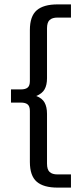

<svg xmlns="http://www.w3.org/2000/svg" viewBox="-20 -758 369 874"><path d="M242 96Q178 96 147 69Q116 42 116 -21V-253Q116 -274 106 -282.5Q96 -291 75 -291H30V-351H75Q96 -351 106 -359.5Q116 -368 116 -389V-621Q116 -684 147 -711Q178 -738 242 -738H303V-678H242Q218 -678 206 -667Q194 -656 194 -629V-402Q194 -371 183 -351.5Q172 -332 145 -321Q172 -311 183 -291Q194 -271 194 -240V-13Q194 14 206 25Q218 36 242 36H303V96Z"/></svg>

Font: Special Gothic
Style: Regular
Weight: 400
Designer: Alistair McCready
Foundry: Monolith
Version: Version 1.010; ttfautohint (v1.8.4.7-5d5b)